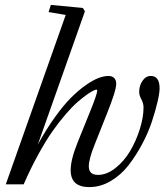

<svg xmlns="http://www.w3.org/2000/svg" viewBox="-20 -745 665 776"><path d="M3.4 0 245.6 -684.6 176.3 -696.3 185.5 -725.1 314.9 -712.9 323.2 -699.2 132.8 -160.6Q166 -221.2 201.2 -270.3Q236.3 -319.3 266.8 -349.9Q297.4 -380.4 326.7 -400.9Q356 -421.4 378.2 -429.7Q400.4 -438 418 -438Q433.1 -438 441.4 -429.7Q449.7 -421.4 449.7 -406.7Q449.7 -378.4 411.6 -284.2L363.3 -162.6Q338.9 -102.1 338.9 -72.8Q338.9 -38.1 376 -38.1Q411.6 -38.1 446.5 -65.7Q481.4 -93.3 505.9 -134.5Q530.3 -175.8 545.2 -223.4Q560.1 -271 560.1 -311Q560.1 -327.1 551.3 -343.5Q542.5 -359.9 542.5 -373Q542.5 -398.9 555.9 -418.5Q569.3 -438 589.4 -438Q625 -438 625 -388.2Q625 -369.1 616.9 -334.2Q608.9 -299.3 594 -253.9Q579.1 -208.5 554.2 -162.1Q529.3 -115.7 499.3 -76.9Q469.2 -38.1 427.7 -13.4Q386.2 11.2 340.8 11.2Q265.6 11.2 265.6 -57.1Q265.6 -100.1 293.9 -169.9L343.3 -292Q373 -365.2 373 -378.9Q373 -382.8 369.1 -382.8Q366.2 -382.8 356.9 -378.4Q347.7 -374 330.6 -362.1Q313.5 -350.1 293 -332.3Q272.5 -314.5 245.8 -283.7Q219.2 -252.9 192.4 -214.8Q165.5 -176.8 134.8 -120.8Q104 -64.9 75.7 0Z"/></svg>

Font: Elstob 14pt
Style: Italic
Weight: 400
Italic angle: -20°
Designer: Peter S. Baker
Version: Version 1.015